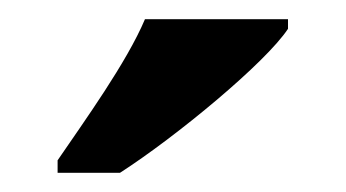

<svg xmlns="http://www.w3.org/2000/svg" viewBox="-20 -786 360 200"><path d="M40 -619V-606H105C164 -644 257 -721 280 -756V-766H131C112 -721 68 -660 40 -619Z"/></svg>

Font: Noto Serif Hebrew SemiCondensed
Style: Bold
Weight: 700
Width: 4
Designer: Monotype Design Team
Foundry: Monotype Imaging Inc.
Version: Version 2.004